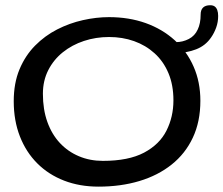

<svg xmlns="http://www.w3.org/2000/svg" viewBox="-20 -662 854 734"><path d="M356.5 51.5Q284.5 51.5 225 28.5Q165.5 5.5 122.5 -37.5Q79.5 -80.5 56 -140.8Q32.5 -201 32.5 -275Q32.5 -344 54.5 -396.8Q76.5 -449.5 114 -487.5Q151.5 -525.5 198.5 -549.5Q245.5 -573.5 296.8 -585Q348 -596.5 396.5 -596.5Q473 -596.5 536.8 -573.8Q600.5 -551 647.5 -508.5Q694.5 -466 720.2 -407.2Q746 -348.5 746 -276.5Q746 -197 717.2 -135.8Q688.5 -74.5 636 -32.8Q583.5 9 512.5 30.2Q441.5 51.5 356.5 51.5ZM373 -47Q471.5 -47 530.8 -78.5Q590 -110 616.5 -162.8Q643 -215.5 643 -278.5Q643 -337 624 -382.2Q605 -427.5 571 -458.2Q537 -489 492.5 -504.8Q448 -520.5 397 -520.5Q346.5 -520.5 301 -505.5Q255.5 -490.5 220.2 -462.2Q185 -434 164.5 -393.8Q144 -353.5 144 -303.5Q144 -243.5 161 -196Q178 -148.5 208.8 -115.5Q239.5 -82.5 281.5 -64.8Q323.5 -47 373 -47ZM653 -459.5Q642 -459.5 635.8 -464.8Q629.5 -470 629.5 -481Q629.5 -487.5 634.2 -494.2Q639 -501 653 -501Q678.5 -501 701.8 -513Q725 -525 736 -549.5Q741.5 -561 744.2 -575Q747 -589 747 -606Q747 -624 756.2 -633Q765.5 -642 783.5 -642Q794 -642 800.5 -637.5Q807 -633 810.5 -623.8Q814 -614.5 814 -601Q814 -577.5 806.5 -556.8Q799 -536 787.5 -519.5Q766 -487.5 729.8 -473.5Q693.5 -459.5 653 -459.5Z"/></svg>

Font: Gluten Thin Light
Style: Regular
Weight: 300
Version: Version 1.300